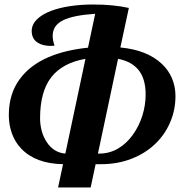

<svg xmlns="http://www.w3.org/2000/svg" viewBox="-20 -829 826 849"><path d="M258.8 -103Q138.2 -105 74.2 -171.4Q46.4 -200.7 32.7 -238.8Q19 -276.9 19 -319.8Q19 -414.6 67.9 -480Q112.8 -541 194.3 -576.2Q268.6 -607.9 369.1 -618.2L400.9 -768.1Q302.2 -761.2 258.8 -739.3Q235.4 -727.5 224.1 -710.4Q212.9 -693.4 212.9 -669.9Q212.9 -650.4 221.2 -627Q210.4 -626 204.6 -626Q171.9 -626 150.4 -638.2Q120.1 -654.8 120.1 -692.9Q121.1 -721.7 143.6 -743.7Q166 -765.6 205.6 -780.8Q242.7 -794.9 290.8 -802Q338.9 -809.1 391.1 -809.1Q481.4 -809.1 549.8 -793.9L512.2 -619.1Q630.4 -607.9 695.3 -546.9Q725.6 -518.6 740.7 -482.2Q755.9 -445.8 755.9 -403.8Q755.9 -342.8 732.4 -288.1Q709 -233.4 666 -192.4Q622.1 -150.4 560.8 -126.7Q499.5 -103 426.8 -103H402.8L380.9 0H236.8ZM357.9 -568.8Q256.8 -551.3 207 -487.8Q157.2 -424.3 157.2 -306.2Q157.2 -276.4 164.8 -249Q172.4 -221.7 187 -200.2Q201.7 -177.7 222.4 -164.8Q243.2 -151.9 269 -149.9ZM418.9 -149.9Q464.4 -149.9 502.4 -172.4Q540.5 -194.8 568.4 -234.4Q595.2 -272 609.6 -318.1Q624 -364.3 624 -411.1Q624 -479.5 593.5 -518.3Q563 -557.1 502 -568.8L413.1 -149.9Z"/></svg>

Font: Pattaya
Style: Regular
Weight: 400
Designer: Pablo Impallari / Thai characters Designed by Thanarat Vachiruckul and Suppakit Chalermlarp
Foundry: Pablo Impallari
Version: Version 2.000